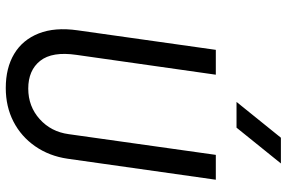

<svg xmlns="http://www.w3.org/2000/svg" viewBox="-180 -780 970 649"><g transform="rotate(90 304.5 -455.0)"><path d="M277 10Q209 10 161.5 -18.5Q114 -47 92.5 -101.5Q71 -156 82 -233L148 -700H232L165 -229Q153 -147 185 -106.5Q217 -66 279 -66Q339 -66 382 -104.5Q425 -143 433 -203L503 -700H587L516 -199Q507 -137 474 -89.5Q441 -42 390.5 -16Q340 10 277 10ZM324 -770 445 -920H532L411 -770Z"/></g></svg>

Font: Finlandica
Style: Italic
Weight: 400
Italic angle: -8°
Designer: Niklas Ekholm, Juho Hiilivirta, Jaakko Suomalainen
Foundry: Helsinki Type Studio
Version: Version 1.064